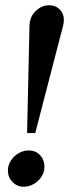

<svg xmlns="http://www.w3.org/2000/svg" viewBox="-20 -700 263 730"><path d="M167 -680Q196 -680 212.5 -657.5Q229 -635 219 -599L114 -194H83L92 -599Q92 -635 115 -657.5Q138 -680 167 -680ZM70 10Q45 10 27.5 -8Q10 -26 10 -51Q10 -72 21.5 -89.5Q33 -107 51 -117.5Q69 -128 89 -128Q116 -128 132.5 -110Q149 -92 149 -66Q149 -46 138 -28.5Q127 -11 108.5 -0.5Q90 10 70 10Z"/></svg>

Font: Brygada 1918 SemiBold
Style: Italic
Weight: 600
Italic angle: -8°
Designer: Mateusz Machalski | Borys Kosmynka | Przemek Hoffer
Foundry: NIEPODLEGLA 2018
Version: Version 3.006